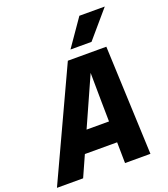

<svg xmlns="http://www.w3.org/2000/svg" viewBox="-198 -1044 1012 1158"><g transform="rotate(-20 308.0 -464.5)"><path d="M537 -698 566 0H403L401 -134H194L134 0H-34L290 -698ZM398 -269 396 -396 394 -582 254 -269ZM448 -929H611L463 -756H328Z"/></g></svg>

Font: Azeret Mono
Style: Bold Italic
Weight: 700
Italic angle: -12°
Designer: Martin Vácha
Foundry: Displaay
Version: Version 1.000; Glyphs 3.0.3, build 3074